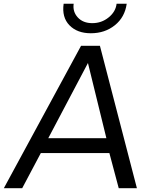

<svg xmlns="http://www.w3.org/2000/svg" viewBox="-49 -991 817 1011"><path d="M429.2 -815.9Q357.4 -815.9 316.7 -857.9Q275.9 -899.9 286.1 -971.2H338.9Q333 -929.2 360.6 -899.2Q388.2 -869.1 437 -869.1Q485.8 -869.1 522.9 -899.2Q560.1 -929.2 564.9 -971.2H618.2Q608.4 -900.4 555.9 -858.2Q503.4 -815.9 429.2 -815.9ZM526.9 -185.1H166L67.9 0H-28.8L377.9 -750H477.1L671.9 0H576.2ZM511.2 -263.2 414.1 -659.2 205.1 -263.2Z"/></svg>

Font: Oakes Grotesk
Style: Italic
Weight: 400
Designer: Samuel Oakes
Foundry: Samuel Oakes
Version: Version 1.0 | wf-rip DC20170320